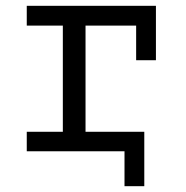

<svg xmlns="http://www.w3.org/2000/svg" viewBox="-20 -520 640 660"><path d="M72 0V-67H196V-432H72V-500H516V-313H448V-432H274V-67H476V120H408V0Z"/></svg>

Font: PT Mono
Style: Regular
Weight: 400
Monospace: yes
Designer: A.Korolkova, I.Chaeva
Foundry: ParaType Ltd
Version: Version 1.001W OFL